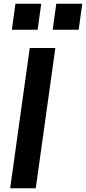

<svg xmlns="http://www.w3.org/2000/svg" viewBox="-20 -1000 457 1020"><path d="M34 0 138 -745H274L170 0ZM43 -842 62 -980H199L180 -842ZM260 -842 279 -980H417L398 -842Z"/></svg>

Font: Plus Jakarta Sans
Style: Bold Italic
Weight: 700
Italic angle: -8°
Designer: Gumpita Rahayu
Foundry: Tokotype
Version: Version 2.071; ttfautohint (v1.8.4.7-5d5b);gftools[0.9.29]